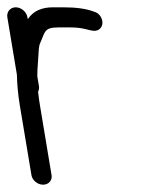

<svg xmlns="http://www.w3.org/2000/svg" viewBox="-30 -503 424 525"><path d="M16.2 -298.9C16.7 -273.7 19.3 -244.4 23.9 -216.6L56 -24.1C58.4 -9.8 72.8 2 87.8 2C102.9 2 113.4 -9.8 111 -24L79.1 -215.8C77.1 -227.6 75.6 -238.7 74.5 -249.2L74.4 -249.5L74.1 -251.8C75.8 -254.8 77.5 -261.5 76.6 -266.9L72 -294.4C71.9 -304.3 72.6 -319.7 74.2 -338.8C76.3 -363.2 74.6 -374.3 80.7 -387.4C93.4 -414.5 89.6 -428 129.2 -428H163.7C178.4 -428 192.1 -426.4 204.8 -423.2C218.7 -419.7 229.5 -416.2 238.9 -421.3C252.6 -428.8 252.7 -446.2 244.7 -458.3C240.6 -464.4 236.5 -468.5 225.3 -471.7C205.6 -479.2 177.7 -483 143.3 -483H114.1C84.4 -483 61.1 -472.8 47.1 -452C46.6 -451.3 46.5 -451.1 46 -450.3L45.1 -455.5C42.6 -470.5 28.1 -483 13.1 -483C-2 -483 -12.4 -470.5 -9.9 -455.5Z"/></svg>

Font: MewTooHand
Style: BdWideLta
Weight: 400
Designer: Mew Too, Robert Jablonski
Version: Version 0.77